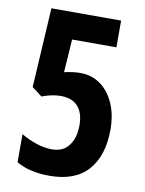

<svg xmlns="http://www.w3.org/2000/svg" viewBox="-82 -772 634 841"><g transform="rotate(10 234.5 -352.0)"><path d="M252 -457Q304 -457 342.5 -429Q381 -401 403 -351Q425 -301 425 -235Q425 -120 368 -55Q311 10 196 10Q108 10 49 -24V-149Q81 -130 117 -118Q153 -106 187 -106Q237 -106 262.5 -140.5Q288 -175 288 -230Q288 -285 262 -314Q236 -343 185 -343Q147 -343 102 -326L57 -360L78 -714H388V-595H191L181 -448Q203 -453 220.5 -455Q238 -457 252 -457Z"/></g></svg>

Font: Noto Sans Myanmar ExtraCondensed
Style: Bold
Weight: 700
Width: 2
Designer: Monotype Design Team
Foundry: Monotype Imaging Inc.
Version: Version 2.107; ttfautohint (v1.8.4.7-5d5b)